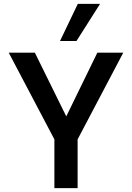

<svg xmlns="http://www.w3.org/2000/svg" viewBox="-20 -972 682 992"><path d="M261 0V-252L25 -700H160L340 -335H305L483 -700H617L381 -252V0ZM290 -760 382 -952H497L375 -760Z"/></svg>

Font: Host Grotesk SemiBold
Style: Regular
Weight: 600
Designer: Doukan Karapınar
Foundry: Element Type
Version: Version 1.003